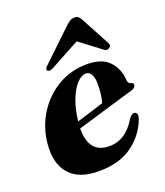

<svg xmlns="http://www.w3.org/2000/svg" viewBox="-131 -779 757 881"><g transform="rotate(-20 248.0 -339.0)"><path d="M455.5 -155.5Q430.5 -83 367 -35.8Q303.5 11.5 201 11.5Q103 11.5 57.5 -41.8Q12 -95 22 -190.5Q30 -268 70.2 -331.2Q110.5 -394.5 174 -431.8Q237.5 -469 315.5 -469Q389.5 -469 424.2 -431Q459 -393 461.5 -340Q463 -321 477 -318Q488 -316 488 -306.5Q488 -300 482.8 -294.2Q477.5 -288.5 463.5 -284.5Q447.5 -280 415.2 -270.5Q383 -261 343 -249Q303 -237 262 -224.8Q221 -212.5 186.5 -202.5Q185 -80 285.5 -80Q367.5 -80 418 -168Q432 -185.5 443.5 -184.5Q451.5 -184 455.5 -177Q459.5 -170 455.5 -155.5ZM297 -430.5Q274.5 -430.5 252 -406.2Q229.5 -382 212.5 -338.2Q195.5 -294.5 189 -236Q222.5 -246 258.8 -257.2Q295 -268.5 321 -277Q326 -293.5 329 -315.8Q332 -338 332 -365.5Q332.5 -395 323.2 -412.8Q314 -430.5 297 -430.5ZM163 -505Q144.5 -495 135.5 -503.5Q128.5 -512 144 -526L294.5 -669.5Q305.5 -679.5 314.8 -684.8Q324 -690 335.5 -690Q347 -690 353.2 -684.8Q359.5 -679.5 365.5 -669.5L442.5 -526Q450.5 -512 438 -503.5Q425 -494.5 412 -505L308 -583.5Z"/></g></svg>

Font: Fraunces 72pt
Style: Bold Italic
Weight: 700
Italic angle: -16°
Version: Version 1.000;[b76b70a41]